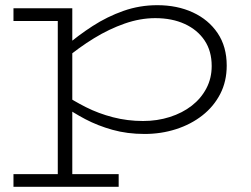

<svg xmlns="http://www.w3.org/2000/svg" viewBox="-20 -503 967 741"><path d="M538 14Q471 14 414 -2Q357 -18 309.5 -43Q262 -68 225 -95V-140Q263 -114 311.5 -89.5Q360 -65 416 -50.5Q472 -36 532 -36Q587 -36 635.5 -51.5Q684 -67 720 -95Q756 -123 776.5 -162Q797 -201 797 -248Q797 -306 769.5 -347Q742 -388 693 -410.5Q644 -433 579 -433Q521 -433 461 -412Q401 -391 343 -355.5Q285 -320 230 -274V-322Q281 -366 337.5 -402.5Q394 -439 456.5 -461Q519 -483 587 -483Q664 -483 724.5 -455Q785 -427 820 -375Q855 -323 855 -250Q855 -189 830 -140.5Q805 -92 761 -57.5Q717 -23 659.5 -4.5Q602 14 538 14ZM32 218V169H438V218ZM203 210V-471H259V210ZM32 -422V-471H257V-422Z"/></svg>

Font: BioRhyme SemiExpanded Light
Style: Regular
Weight: 300
Width: 6
Designer: Aoife Mooney
Foundry: Aoife Mooney Type
Version: Version 1.600;gftools[0.9.33]